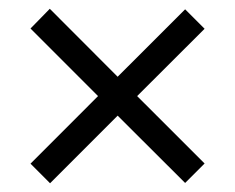

<svg xmlns="http://www.w3.org/2000/svg" viewBox="-20 -516 530 433"><path d="M397.5 -495 245.3 -342.9 92.3 -496.2 48.8 -451.7 201.1 -299.3 48.8 -146.9 92.9 -102.7 245.3 -255.2 397.5 -103.4 441.4 -147.3 289.3 -299.3 441.4 -451.1Z"/></svg>

Font: Estedad VF
Style: Regular
Weight: 100
Designer: Amin Abedi
Version: Version 7.3